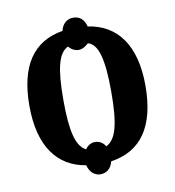

<svg xmlns="http://www.w3.org/2000/svg" viewBox="-75 -656 704 774"><g transform="rotate(-10 277.5 -269.5)"><path d="M275 51C302 51 320 33 326 7C450 -11 515 -102 515 -270C515 -437 445 -528 327 -545C320 -573 303 -590 275 -590C250 -590 230 -573 224 -545C103 -525 40 -435 40 -270C40 -104 109 -13 224 5C231 33 250 51 275 51ZM235 -58C195 -78 179 -141 179 -270C179 -399 195 -461 235 -479C245 -466 260 -458 275 -458C293 -458 307 -470 316 -478C358 -467 375 -401 375 -270C375 -139 359 -76 317 -56C308 -72 293 -81 275 -81C259 -81 244 -73 235 -58Z"/></g></svg>

Font: Noto Serif Condensed
Style: Bold
Weight: 700
Width: 3
Designer: Monotype Design Team
Foundry: Monotype Imaging Inc.
Version: Version 2.015